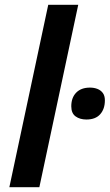

<svg xmlns="http://www.w3.org/2000/svg" viewBox="-20 -780 457 800"><path d="M19 0 181 -760H306L144 0ZM340 -282Q313 -282 295 -295Q277 -308 277 -337Q277 -373 297.5 -394Q318 -415 355 -415Q372 -415 386 -409.5Q400 -404 408.5 -392.5Q417 -381 417 -362Q417 -326 397.5 -304Q378 -282 340 -282Z"/></svg>

Font: Noto Sans Display SemiBold
Style: Italic
Weight: 600
Italic angle: -12°
Designer: Monotype Design Team
Foundry: Monotype Imaging Inc.
Version: Version 2.003